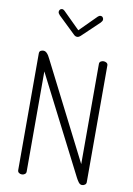

<svg xmlns="http://www.w3.org/2000/svg" viewBox="-105 -1053 773 1117"><g transform="rotate(10 282.0 -494.0)"><path d="M105 0Q95 0 87.5 -5.5Q80 -11 80 -21V-710Q80 -722 87.5 -726.5Q95 -731 105 -731Q114 -731 121.5 -724.5Q129 -718 135 -708.5Q141 -699 145 -690L435 -119V-711Q435 -721 442.5 -726Q450 -731 460 -731Q469 -731 477 -726Q485 -721 485 -711V-21Q485 -11 477 -5.5Q469 0 460 0Q448 0 439 -12.5Q430 -25 424 -37L130 -613V-21Q130 -11 122 -5.5Q114 0 105 0ZM283 -844Q271 -844 262 -854L162 -950Q157 -956 154.5 -960Q152 -964 152 -970Q152 -976 156.5 -982Q161 -988 169 -988Q177 -988 184 -981L283 -883L381 -981Q388 -988 397 -988Q405 -988 409.5 -982Q414 -976 414 -970Q414 -964 411.5 -960Q409 -956 404 -950L303 -854Q292 -844 283 -844Z"/></g></svg>

Font: Dosis ExtraLight Light
Style: Regular
Weight: 300
Version: Version 3.001; ttfautohint (v1.8.2)